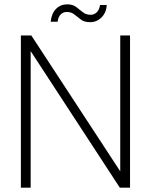

<svg xmlns="http://www.w3.org/2000/svg" viewBox="-20 -863 694 883"><path d="M76 0V-700H124L533 -75V-700H578V0H531L121 -628V0ZM394 -761Q368 -761 352 -773Q336 -785 322 -796.5Q308 -808 287 -808Q271 -808 259.5 -797Q248 -786 245 -763H213Q217 -801 237.5 -822Q258 -843 289 -843Q314 -843 329.5 -831.5Q345 -820 360 -807.5Q375 -795 397 -795Q413 -795 425 -806.5Q437 -818 440 -840H471Q469 -805 447 -783Q425 -761 394 -761Z"/></svg>

Font: DM Sans 24pt ExtraLight
Style: Regular
Weight: 250
Designer: Colophon Foundry, Jonny Pinhorn
Foundry: Colophon Foundry
Version: Version 4.004;gftools[0.9.30]